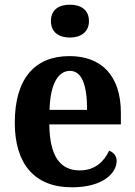

<svg xmlns="http://www.w3.org/2000/svg" viewBox="-20 -788 574 818"><path d="M278 -628C322 -628 359 -650 359 -698C359 -748 322 -768 278 -768C232 -768 197 -748 197 -698C197 -650 232 -628 278 -628ZM286 10C421 10 477 -52 477 -103C477 -125 462 -140 445 -146C423 -99 384 -62 320 -62C236 -62 192 -122 190 -258H495V-307C495 -466 412 -549 276 -549C128 -549 43 -453 43 -265C43 -91 126 10 286 10ZM351 -320H191C194 -427 226 -486 278 -486C330 -486 351 -423 351 -320Z"/></svg>

Font: Noto Serif Myanmar SemiCondensed
Style: Bold
Weight: 700
Width: 4
Designer: Ben Mitchell and the Monotype Design Team
Foundry: Monotype Imaging Inc.
Version: Version 2.106